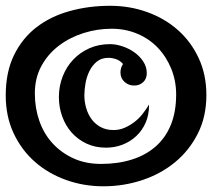

<svg xmlns="http://www.w3.org/2000/svg" viewBox="-20 -695 740 670"><path d="M700.2 -363.3Q700.2 -288.1 670.4 -229Q640.6 -169.9 590.8 -128.9Q541 -87.9 476.1 -66.4Q411.1 -44.9 340.8 -44.9Q271.5 -44.9 209.5 -67.4Q147.5 -89.8 101.1 -130.9Q54.7 -171.9 27.3 -230.5Q0 -289.1 0 -362.3Q0 -443.4 28.8 -502.4Q57.6 -561.5 106.9 -599.6Q156.2 -637.7 222.7 -656.2Q289.1 -674.8 364.3 -674.8Q432.6 -674.8 493.7 -652.8Q554.7 -630.9 600.6 -590.3Q646.5 -549.8 673.3 -492.2Q700.2 -434.6 700.2 -363.3ZM594.7 -365.2Q594.7 -413.1 577.6 -455.1Q560.5 -497.1 530.8 -528.3Q501 -559.6 459.5 -577.1Q418 -594.7 369.1 -594.7Q319.3 -594.7 271.5 -579.6Q223.6 -564.5 185.5 -535.6Q147.5 -506.8 124.5 -464.8Q101.6 -422.9 101.6 -369.1Q101.6 -318.4 117.2 -273.4Q132.8 -228.5 163.1 -195.3Q193.4 -162.1 235.8 -142.6Q278.3 -123 333 -123Q391.6 -123 439.9 -138.2Q488.3 -153.3 522.9 -183.6Q557.6 -213.9 576.2 -259.3Q594.7 -304.7 594.7 -365.2ZM500 -326.2Q500 -293.9 488.3 -267.1Q476.6 -240.2 456.1 -220.7Q435.5 -201.2 408.2 -190.4Q380.9 -179.7 349.6 -179.7Q312.5 -179.7 282.2 -193.8Q252 -208 230.5 -231.9Q209 -255.9 197.3 -288.1Q185.5 -320.3 185.5 -356.4Q185.5 -394.5 198.7 -428.2Q211.9 -461.9 235.4 -486.8Q258.8 -511.7 291.5 -526.4Q324.2 -541 364.3 -541Q383.8 -541 406.2 -533.7Q428.7 -526.4 447.8 -513.2Q466.8 -500 479.5 -481Q492.2 -461.9 492.2 -439.5Q492.2 -419.9 479.5 -408.2Q466.8 -396.5 448.2 -396.5Q428.7 -396.5 414.6 -409.2Q400.4 -421.9 400.4 -442.4Q400.4 -458 409.2 -471.7Q399.4 -483.4 385.7 -488.3Q372.1 -493.2 358.4 -493.2Q334 -493.2 317.9 -480Q301.8 -466.8 292 -446.8Q282.2 -426.8 278.3 -403.8Q274.4 -380.9 274.4 -362.3Q274.4 -339.8 280.8 -317.9Q287.1 -295.9 299.8 -278.8Q312.5 -261.7 331.5 -251.5Q350.6 -241.2 376 -241.2Q396.5 -241.2 414.6 -249Q432.6 -256.8 448.7 -269Q464.8 -281.2 477.5 -297.4Q490.2 -313.5 500 -330.1Z"/></svg>

Font: Fontdiner Swanky
Style: Regular
Weight: 400
Designer: Font Diner, Inc
Foundry: Font Diner, Inc
Version: Version 1.000